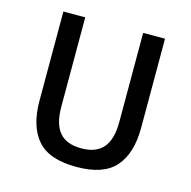

<svg xmlns="http://www.w3.org/2000/svg" viewBox="-87 -634 725 730"><g transform="rotate(15 275.0 -269.0)"><path d="M275 10Q167 10 121 -43.5Q75 -97 75 -197V-548H161V-196Q161 -129 188.5 -96Q216 -63 275 -63Q333 -63 361 -96Q389 -129 389 -196V-548H475V-197Q475 -97 428.5 -43.5Q382 10 275 10Z"/></g></svg>

Font: Noto Sans Thai SemiCondensed
Style: Regular
Weight: 400
Width: 4
Designer: Monotype Design Team
Foundry: Monotype Imaging Inc.
Version: Version 2.001